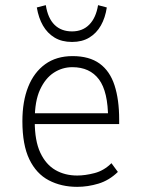

<svg xmlns="http://www.w3.org/2000/svg" viewBox="-20 -718 551 746"><path d="M280 8Q218 8 169.5 -17.5Q121 -43 94 -99Q67 -155 67 -247Q67 -324 89.5 -380.5Q112 -437 155.5 -468.5Q199 -500 262 -500Q327 -500 367 -471Q407 -442 425 -386.5Q443 -331 443 -254V-236H99V-278H420L400 -256Q400 -362 364.5 -409.5Q329 -457 261 -457Q222 -457 189 -435.5Q156 -414 135.5 -369.5Q115 -325 115 -253V-246Q115 -171 136.5 -125Q158 -79 195 -57.5Q232 -36 280 -36Q311 -36 347.5 -45.5Q384 -55 413 -84L438 -50Q404 -17 362.5 -4.5Q321 8 280 8ZM260 -555Q220 -555 192 -572Q164 -589 147 -618.5Q130 -648 123 -689L158 -698Q166 -647 192 -621.5Q218 -596 260 -596Q301 -596 327 -622.5Q353 -649 361 -698L395 -689Q389 -649 372 -619Q355 -589 327 -572Q299 -555 260 -555Z"/></svg>

Font: Nunito Sans 7pt Condensed ExtraLight
Style: Regular
Weight: 250
Width: 3
Designer: Vernon Adams
Foundry: Vernon Adams
Version: Version 3.101;gftools[0.9.27]